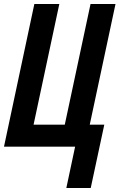

<svg xmlns="http://www.w3.org/2000/svg" viewBox="-21 -734 598 961"><path d="M311 207 355 0H-1L150.9 -713.9H275.9L147 -109.9H303.2L432.1 -713.9H557.1L428.2 -109.9H501L433.1 207Z"/></svg>

Font: Open Sans Condensed
Style: Bold Italic
Weight: 700
Width: 3
Italic angle: -12°
Designer: Monotype Design Team
Foundry: Monotype Imaging Inc.
Version: Version 3.003; ttfautohint (v1.8.4)